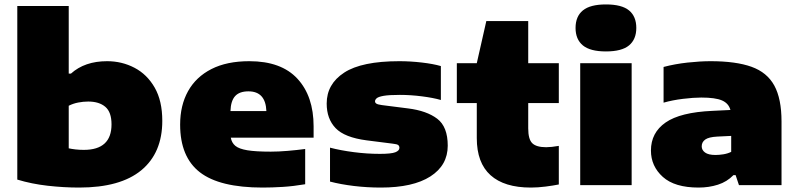

<svg xmlns="http://www.w3.org/2000/svg" viewBox="-20 -835 3599 866"><path d="M337 11Q268 11 195 2.8Q122 -5.5 58 -25V-808H290V-503H300Q362 -559 463 -559Q530 -559 586.8 -529.2Q643.5 -499.5 677.8 -439.8Q712 -380 712 -290Q712 -145.5 617.5 -67.2Q523 11 337 11ZM358 -159Q483 -159 483 -274Q483 -329.5 455 -353.2Q427 -377 378 -377Q355.5 -377 332.5 -372.5Q309.5 -368 290 -358V-166Q303.5 -163 321 -161Q338.5 -159 358 -159Z M1164.5 11Q970.5 11 881.5 -58Q792.5 -127 792.5 -273Q792.5 -359.5 828.2 -423.8Q864 -488 933.5 -523.5Q1003 -559 1104.5 -559Q1248.5 -559 1321.5 -480Q1394.5 -401 1394.5 -265V-214H1021Q1025 -191 1041.5 -177.2Q1058 -163.5 1095.8 -157.2Q1133.5 -151 1201.5 -151Q1236 -151 1277.5 -154.5Q1319 -158 1356.5 -163V-4Q1303.5 5 1255.5 8Q1207.5 11 1164.5 11ZM1100.5 -423Q1060 -423 1040.5 -401.5Q1021 -380 1019.5 -334H1181.5Q1178 -423 1100.5 -423Z M1697.5 11Q1636 11 1576 3.8Q1516 -3.5 1468.5 -16V-169Q1516 -156.5 1575.5 -148.8Q1635 -141 1693.5 -141Q1744.5 -141 1763 -148.2Q1781.5 -155.5 1781.5 -168Q1781.5 -176.5 1776 -180.8Q1770.5 -185 1751.5 -187L1633.5 -202Q1534 -215 1493.8 -257Q1453.5 -299 1453.5 -368Q1453.5 -456 1532.5 -507.5Q1611.5 -559 1781.5 -559Q1831 -559 1882.5 -553Q1934 -547 1968.5 -537V-384Q1934 -394 1882.8 -400.5Q1831.5 -407 1783.5 -407Q1734.5 -407 1710.5 -402.8Q1686.5 -398.5 1679 -391.8Q1671.5 -385 1671.5 -378Q1671.5 -371.5 1677.8 -367.5Q1684 -363.5 1702.5 -361L1820.5 -346Q1904.5 -335.5 1952 -299.5Q1999.5 -263.5 1999.5 -178Q1999.5 -89.5 1921.2 -39.2Q1843 11 1697.5 11Z M2374.5 11Q2254.5 11 2192.5 -44.8Q2130.5 -100.5 2130.5 -212V-370H2040.5V-550H2130.5L2173.5 -740H2362.5V-550H2500.5V-370H2362.5V-256Q2362.5 -206.5 2381 -188.8Q2399.5 -171 2443.5 -171Q2466 -171 2500.5 -177V-3Q2476 2 2441 6.5Q2406 11 2374.5 11Z M2597 0V-550H2829V0ZM2713 -603Q2642 -603 2609 -630.2Q2576 -657.5 2576 -709Q2576 -761 2609 -788Q2642 -815 2713 -815Q2784.5 -815 2817.2 -788Q2850 -761 2850 -709Q2850 -657.5 2817.2 -630.2Q2784.5 -603 2713 -603Z M3131 11Q3023 11 2969.5 -37.2Q2916 -85.5 2916 -156Q2916 -236.5 2982.2 -282.5Q3048.5 -328.5 3193 -335L3274.5 -339Q3266.5 -369 3236.5 -382Q3206.5 -395 3143 -395Q3108 -395 3060.8 -389.2Q3013.5 -383.5 2973 -372V-533Q3024 -546.5 3081.2 -552.8Q3138.5 -559 3185 -559Q3299 -559 3369.5 -533.8Q3440 -508.5 3472.5 -449Q3505 -389.5 3505 -287V0H3313L3298 -45H3288Q3259 -15 3218.2 -2Q3177.5 11 3131 11ZM3145 -175Q3145 -158 3160.2 -147Q3175.5 -136 3207 -136Q3223.5 -136 3242.5 -139Q3261.5 -142 3278 -150V-222L3216 -219Q3176.5 -217 3160.8 -205.5Q3145 -194 3145 -175Z"/></svg>

Font: Encode Sans Exp Black
Style: Regular
Weight: 900
Width: 7
Designer: Multiple Designers
Foundry: Impallari Type
Version: Version 3.002; ttfautohint (v1.8.3) -l 8 -r 50 -G 200 -x 14 